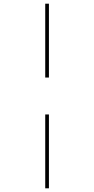

<svg xmlns="http://www.w3.org/2000/svg" viewBox="-20 -780 511 1040"><path d="M225 -360V-760H245V-360ZM225 240V-160H245V240Z"/></svg>

Font: Noto Serif Display Condensed Light
Style: Regular
Weight: 300
Width: 3
Designer: Monotype Design Team
Foundry: Monotype Imaging Inc.
Version: Version 2.009